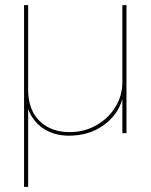

<svg xmlns="http://www.w3.org/2000/svg" viewBox="-20 -520 588 750"><path d="M474 -500V0H458V-133Q440 -70 383.5 -30Q327 10 249 10Q193 10 151 -17Q109 -44 90 -94V210H74V-500H90V-169Q90 -91 134.5 -47.5Q179 -4 252 -4Q310 -4 357 -31Q404 -58 431 -102.5Q458 -147 458 -199V-500Z"/></svg>

Font: Work Sans Thin
Style: Regular
Weight: 260
Designer: Wei Huang
Foundry: Wei Huang
Version: Version 1.500